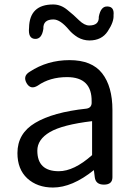

<svg xmlns="http://www.w3.org/2000/svg" viewBox="-20 -826 604 859"><path d="M217 13Q147 13 102 -28Q58 -69 58 -141Q58 -229 137 -276Q217 -324 367 -340Q392 -344 390 -371Q392 -481 280 -481Q203 -481 149 -443Q117 -423 99 -454Q81 -486 113 -505Q192 -557 291 -557Q391 -557 437 -498Q483 -439 483 -334V-33Q483 0 445 0Q408 0 404 -33L400 -65Q303 13 217 13ZM243 -60Q311 -60 392 -132V-284Q259 -268 203 -235Q147 -202 147 -152Q147 -60 243 -60ZM380 -645Q353 -645 328 -659Q304 -674 289 -692Q250 -739 219 -739Q172 -739 174 -697Q167 -650 136 -652Q105 -654 110 -702Q112 -806 218 -806Q252 -806 281 -782Q310 -759 334 -735Q358 -712 379 -712Q424 -712 422 -751Q431 -799 461 -797Q492 -796 488 -758Q490 -728 462 -686Q435 -645 380 -645Z"/></svg>

Font: Swei Gothic CJK TC Regular
Style: Regular
Weight: 400
Version: Version 2.129